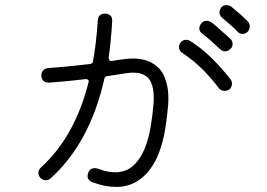

<svg xmlns="http://www.w3.org/2000/svg" viewBox="-20 -718 1040 748"><path d="M429 10Q402 10 368 1Q364 0 340 -8Q314 -19 324 -45Q330 -63 350 -63Q354 -63 359 -61.5Q364 -60 367 -59Q370 -58 382 -54Q405 -47 429 -47H438Q468 -50 490 -65Q509 -79 526 -105Q555 -150 568 -231Q574 -266 578 -313Q579 -321 579 -337Q579 -374 569 -395Q562 -413 548 -422Q539 -428 529 -431Q517 -435 498 -435Q484 -435 467 -432Q430 -426 395 -421Q389 -419 387 -413Q331 -162 177 -23Q170 -16 157.5 -16Q145 -16 137 -25.5Q129 -35 129.5 -45.5Q130 -56 139 -65Q272 -186 325 -398Q327 -403 323.5 -406.5Q320 -410 315 -410Q252 -402 171 -396Q143 -396 141 -423Q141 -436 148 -443.5Q155 -451 167 -453Q234 -457 333 -469Q340 -471 342 -477Q355 -548 361 -638Q363 -665 389 -665Q419 -663 417 -635Q413 -561 403 -492Q403 -488 406 -484Q409 -480 412 -480Q424 -482 441 -484.5Q458 -487 459 -487Q480 -490 499 -490Q527 -490 552 -482Q581 -472 602 -449Q617 -432 624 -409Q636 -378 636 -336Q636 -318 635 -308Q628 -233 619 -190Q601 -109 569 -65Q542 -25 500 -4Q474 8 444 10ZM855 -364Q841 -364 833 -374Q766 -463 691 -511Q681 -518 678 -528.5Q675 -539 682 -550Q690 -563 706 -563Q713 -563 720 -559Q800 -509 878 -409Q885 -400 883.5 -388.5Q882 -377 873 -369Q865 -364 855 -364ZM838 -526Q791 -570 769.5 -585.5Q748 -601 762 -624Q770 -637 786 -637Q794 -637 802 -632Q816 -623 877 -567Q886 -560 886 -547Q886 -534 878 -528Q868 -518 857 -518Q846 -518 838 -526ZM905 -595Q892 -610 845 -649Q837 -656 835 -667Q834 -677 841 -687.5Q848 -698 863 -698Q873 -698 881 -692Q916 -664 945 -635Q953 -627 953 -615Q953 -603 945 -594.5Q937 -586 925 -586Q913 -586 905 -595Z"/></svg>

Font: Shin Retro Maru Gothic Regular
Style: Regular
Weight: 400
Designer: Iose
Foundry: Typographish
Version: Version 1.002